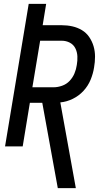

<svg xmlns="http://www.w3.org/2000/svg" viewBox="-20 -755 540 990"><path d="M278 215 198 -225H134L97 0H6L128 -735H218L200 -625H298Q327 -625 353.5 -619Q380 -613 402.5 -599.5Q425 -586 440 -564Q455 -542 462.5 -516.5Q470 -491 470 -463Q470 -435 465 -407Q460 -375 447 -343.5Q434 -312 410.5 -286.5Q387 -261 355.5 -245.5Q324 -230 291 -227L371 215ZM147 -305H257Q278 -305 300.5 -313Q323 -321 339 -338Q355 -355 364 -376.5Q373 -398 376 -420Q380 -442 379 -464.5Q378 -487 368.5 -506Q359 -525 340 -535Q321 -545 298 -545H187Z"/></svg>

Font: Iosevka SS04 Medium
Style: Italic
Weight: 500
Italic angle: -9°
Monospace: yes
Designer: Belleve Invis
Foundry: Belleve Invis
Version: Version 19.0.0; ttfautohint (v1.8.4)